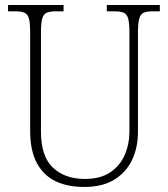

<svg xmlns="http://www.w3.org/2000/svg" viewBox="-20 -734 670 764"><path d="M315 10Q250 10 202 -12.5Q154 -35 127 -84.5Q100 -134 100 -214V-607Q100 -643 95 -660.5Q90 -678 77 -683.5Q64 -689 40 -689H12V-714H233V-689H203Q179 -689 166 -683.5Q153 -678 148 -660Q143 -642 143 -605V-210Q143 -112 190.5 -67Q238 -22 318 -22Q380 -22 419 -48.5Q458 -75 476.5 -118Q495 -161 495 -211V-606Q495 -642 490 -660Q485 -678 472 -683.5Q459 -689 435 -689H405V-714H616V-689H589Q565 -689 552 -683.5Q539 -678 534 -660Q529 -642 529 -605V-210Q529 -147 505.5 -97.5Q482 -48 434.5 -19Q387 10 315 10Z"/></svg>

Font: Noto Serif Tamil SemiCondensed ExtraLight
Style: Italic
Weight: 200
Width: 4
Italic angle: -12°
Designer: Indian Type Foundry, Tom Grace, and the Monotype Design Team
Foundry: Monotype Imaging Inc.
Version: Version 2.003; ttfautohint (v1.8.4.7-5d5b)